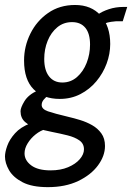

<svg xmlns="http://www.w3.org/2000/svg" viewBox="-64 -520 543 790"><path d="M182 -113Q114 -113 74.5 -152.5Q35 -192 35 -271Q35 -329 60.8 -381.2Q86.5 -433.5 133.8 -466.5Q181 -499.5 245 -499.5Q312 -499.5 350.8 -455.8Q389.5 -412 389.5 -339Q389.5 -298.5 374.8 -258.5Q360 -218.5 332.5 -185.5Q305 -152.5 266.8 -132.8Q228.5 -113 182 -113ZM192.5 -180.5Q227 -180.5 252.8 -203Q278.5 -225.5 292.5 -261.2Q306.5 -297 306.5 -336.5Q306.5 -382 287.2 -405.5Q268 -429 232.5 -429Q197.5 -429 171.8 -407.8Q146 -386.5 132 -352Q118 -317.5 118 -277.5Q118 -231 137.8 -205.8Q157.5 -180.5 192.5 -180.5ZM133 250Q67.5 250 28.8 229.8Q-10 209.5 -26.8 180.2Q-43.5 151 -43.5 124Q-43.5 106 -34.2 80Q-25 54 -2.2 28.5Q20.5 3 61 -12.5L124.5 11Q102.5 17 82.5 33Q62.5 49 49.8 69.8Q37 90.5 37 111Q37 140 64.5 160.5Q92 181 144 181Q185.5 181 216.2 168Q247 155 264.2 135Q281.5 115 281.5 94.5Q281.5 71 262.8 57.8Q244 44.5 214 37Q184 29.5 150.8 23Q117.5 16.5 87.8 7.5Q58 -1.5 39.2 -18Q20.5 -34.5 20.5 -62.5Q20.5 -77 36.5 -103.5Q52.5 -130 90.5 -147.5L135 -127.5Q123 -119 115.2 -109.2Q107.5 -99.5 107.5 -88Q107.5 -71 133.2 -62Q159 -53 218 -39Q240 -34 266 -26Q292 -18 315 -5Q338 8 353 28.8Q368 49.5 368 80.5Q368 121.5 339.2 160.5Q310.5 199.5 257.8 224.8Q205 250 133 250ZM365 -422.5 337.5 -459.5Q356 -473 384 -482.2Q412 -491.5 444.5 -491.5H459.5L441 -432.5H413.5Q409 -432.5 393 -430.2Q377 -428 365 -422.5Z"/></svg>

Font: Cabin
Style: Italic
Weight: 400
Width: 4
Italic angle: -10°
Designer: Pablo Impallari
Foundry: Pablo Impallari. http://www.impallari.com Igino Marini. http://www.ikern.com
Version: Version 3.001